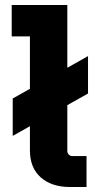

<svg xmlns="http://www.w3.org/2000/svg" viewBox="-20 -750 412 770"><path d="M31 -205V-355L333 -525V-375ZM261 0Q187 0 143.5 -38.5Q100 -77 100 -147V-671L167 -604H27V-730H250V-144Q250 -136 256 -130Q262 -124 270 -124H327V0Z"/></svg>

Font: SUSE ExtraBold
Style: Regular
Weight: 800
Designer: Rene Bieder
Foundry: SUSE
Version: Version 1.000